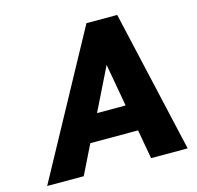

<svg xmlns="http://www.w3.org/2000/svg" viewBox="-104 -820 952 928"><g transform="rotate(-15 372.0 -355.5)"><path d="M20 0H203L275 -146H514L540 0H723L561 -711H407ZM344 -278 449 -491 487 -278Z"/></g></svg>

Font: Asimov Pro
Style: UltObl
Weight: 900
Designer: Google
Version: Version 2.000980; 2014